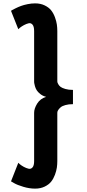

<svg xmlns="http://www.w3.org/2000/svg" viewBox="-20 -847 513 1132"><path d="M187 -827.1Q218.8 -827.1 243.4 -815.2Q268.1 -803.2 281.7 -785.9Q295.4 -768.6 304 -745.1Q312.5 -721.7 315.2 -702.4Q317.9 -683.1 317.9 -664.1V-368.2Q317.9 -366.2 318.4 -362.8Q318.8 -359.4 323.7 -350.3Q328.6 -341.3 337.4 -334.7Q346.2 -328.1 365.2 -322.5Q384.3 -316.9 410.2 -316.9V-232.9Q384.3 -232.9 365.5 -227.5Q346.7 -222.2 337.9 -214.6Q329.1 -207 324 -199.5Q318.8 -191.9 318.4 -186.5L317.9 -181.2V103Q317.9 122.1 315.2 141.1Q312.5 160.2 304 183.3Q295.4 206.5 281.7 223.9Q268.1 241.2 243.4 253.2Q218.8 265.1 187 265.1Q153.3 265.1 117.7 254.4Q82 243.7 63.5 232.9L44.9 222.2L87.9 112.8Q87.9 113.8 97.4 121.6Q106.9 129.4 120.8 137Q134.8 144.5 148.4 147.7Q162.1 150.9 171.6 140.1Q181.2 129.4 181.2 103V-182.1Q181.2 -207 199.2 -236.3Q217.3 -265.6 252 -275.9Q231.9 -281.2 217.5 -292.7Q203.1 -304.2 196.3 -315.2Q189.5 -326.2 185.8 -339.6Q182.1 -353 181.6 -358.2Q181.2 -363.3 181.2 -367.2V-664.1Q181.2 -690.9 171.6 -701.9Q162.1 -712.9 148.7 -709.7Q135.3 -706.5 121.3 -699Q107.4 -691.4 97.9 -683.8Q88.4 -676.3 87.9 -674.8L44.9 -783.2Q47.4 -785.2 52.5 -788.1Q57.6 -791 73 -798.6Q88.4 -806.2 104.2 -812Q120.1 -817.9 142.8 -822.5Q165.5 -827.1 187 -827.1Z"/></svg>

Font: Junction Bold
Style: Bold
Weight: 700
Designer: Caroline Hadilaksono
Foundry: Caroline Hadilaksono
Version: Version 001.001